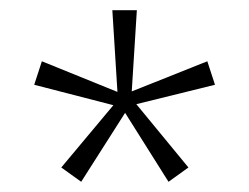

<svg xmlns="http://www.w3.org/2000/svg" viewBox="-20 -738 488 376"><path d="M310 -382 225 -517 139 -382 100 -410 202 -532 47 -572 62 -618 210 -558 200 -718H248L238 -559L386 -618L401 -572L247 -534L349 -410Z"/></svg>

Font: Roundo Light
Style: Regular
Weight: 300
Designer: Namrata Goyal (Gurmukhi), Shiva Nallaperumal (Latin)
Foundry: Indian Type Foundry
Version: Version 1.000;PS 1.0;hotconv 1.0.88;makeotf.lib2.5.647800